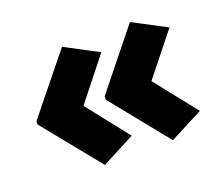

<svg xmlns="http://www.w3.org/2000/svg" viewBox="-87 -646 848 733"><g transform="rotate(-20 336.5 -280.0)"><path d="M36 -286 225 -520 359 -449 225 -280 359 -110 225 -40 36 -273ZM313 -286 501 -520 636 -449 501 -280 636 -110 501 -40 313 -273Z"/></g></svg>

Font: Noto Sans Thai Looped UI Condensed Black
Style: Regular
Weight: 900
Width: 3
Designer: Cadson Demak Team
Foundry: Cadson Demak Co., Ltd.
Version: Version 1.000; ttfautohint (v1.8.4.7-5d5b)